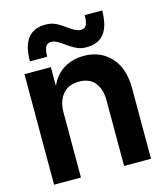

<svg xmlns="http://www.w3.org/2000/svg" viewBox="-114 -854 804 940"><g transform="rotate(-15 288.0 -384.0)"><path d="M43 -560.1H176.8V-463.9Q198.7 -516.6 243.7 -544.2Q288.6 -571.8 346.2 -571.8Q428.7 -571.8 481.4 -516.1Q534.2 -460.4 534.2 -356V0H397.9V-334Q397.9 -389.6 370.6 -422.9Q343.3 -456.1 291 -456.1Q236.3 -456.1 207.8 -421.1Q179.2 -386.2 179.2 -329.1V0H43ZM85 -613.8Q85 -768.1 203.1 -768.1Q228.5 -768.1 247.3 -761Q266.1 -753.9 289.1 -737.8L315.9 -719.2Q328.6 -710.9 334.2 -707.8Q339.8 -704.6 348.9 -701.4Q357.9 -698.2 366.2 -698.2Q387.2 -698.2 395 -714.4Q402.8 -730.5 402.8 -763.2H491.2Q491.2 -608.9 373 -608.9Q347.7 -608.9 328.9 -616.2Q310.1 -623.5 287.1 -639.2L259.8 -658.2Q246.6 -666.5 241.5 -669.7Q236.3 -672.9 227.3 -676Q218.3 -679.2 210 -679.2Q189 -679.2 180.9 -662.8Q172.9 -646.5 172.9 -613.8Z"/></g></svg>

Font: TASA Explorer
Style: Bold
Weight: 700
Designer: Weizhong Zhang
Foundry: Local Remote
Version: Version 1.000;Glyphs 3.1.2 (3151)